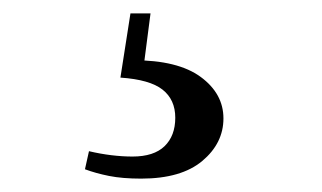

<svg xmlns="http://www.w3.org/2000/svg" viewBox="-20 -23 482 287"><path d="M160 93 175 -3H205L194 82L179 67Q246 67 280 92Q314 117 314 154Q314 191 282.5 217.5Q251 244 191 244Q163 244 143 240Q123 236 107 230L113 203Q130 207 146.5 209Q163 211 178 211Q210 211 226 195.5Q242 180 242 153Q242 126 223 111Q204 96 160 93Z"/></svg>

Font: Noto Serif KR ExtraLight SemiBold
Style: Regular
Weight: 600
Version: Version 2.002-H1;hotconv 1.1.0;makeotfexe 2.6.0